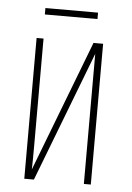

<svg xmlns="http://www.w3.org/2000/svg" viewBox="-49 -679 494 716"><g transform="rotate(5 198.0 -320.5)"><path d="M95 -125Q95 -63 94 -37L282 -527H318V0H292V-380V-452V-487L105 0H69V-527H95ZM289 -617H92V-641H289Z"/></g></svg>

Font: Noto Sans Display Thin Cond
Style: Regular
Weight: 250
Width: 3
Designer: Monotype Design team
Foundry: Monotype Imaging Inc.
Version: Version 1.000